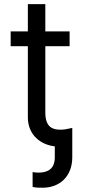

<svg xmlns="http://www.w3.org/2000/svg" viewBox="-20 -696 406 921"><path d="M313.9 -545.5H197.4V-676.1H113.6V-545.5H31.2V-474.4H113.6V-133.5C113.6 -46.5 177.6 -1.1 242.9 6V58.2C242.9 115.1 208.8 132.1 163.4 132.1C153.4 132.1 143.5 130.7 136.4 129.3V200.3C149.1 204.5 167.6 204.5 184.7 204.5C264.2 204.5 326.7 152 326.7 58.2V-82.4L293.3 -75.6C285.5 -74.6 277.7 -73.9 269.9 -73.9C233 -73.9 197.4 -85.2 197.4 -156.2V-474.4H313.9Z"/></svg>

Font: Magic Ui Pro
Style: Regular
Weight: 400
Designer: Stefan Endress, Andreas Faust
Version: Version 1.000;FEAKit 1.0